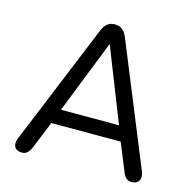

<svg xmlns="http://www.w3.org/2000/svg" viewBox="-101 -778 887 888"><g transform="rotate(15 342.0 -334.5)"><path d="M73 7C93 9 109 3 123 -30L176 -160H508L561 -30C570 -5 585 11 612 7C642 4 650 -23 639 -51L402 -631C388 -666 367 -677 343 -677C318 -677 297 -666 283 -631L45 -51C31 -17 46 5 73 7ZM342 -583 481 -231H203Z"/></g></svg>

Font: SN Pro Book
Style: Regular
Weight: 350
Designer: Tobias Whetton
Foundry: Supernotes
Version: Version 1.003;Glyphs 3.3 (3324)